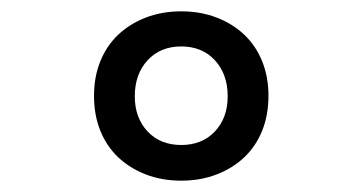

<svg xmlns="http://www.w3.org/2000/svg" viewBox="-20 -760 640 339"><path d="M300 -441Q266 -441 237.5 -452Q209 -463 188.5 -482.5Q168 -502 157 -529.5Q146 -557 146 -591Q146 -624 157 -651.5Q168 -679 188.5 -698.5Q209 -718 237.5 -729Q266 -740 300 -740Q334 -740 362.5 -729Q391 -718 411.5 -698.5Q432 -679 443 -651.5Q454 -624 454 -591Q454 -557 443 -529.5Q432 -502 411.5 -482.5Q391 -463 362.5 -452Q334 -441 300 -441ZM300 -504Q337 -504 359.5 -528Q382 -552 382 -590Q382 -629 359.5 -653.5Q337 -678 300 -678Q263 -678 240.5 -653.5Q218 -629 218 -590Q218 -552 240.5 -528Q263 -504 300 -504Z"/></svg>

Font: Maple Mono Normal NL Medium
Style: Regular
Weight: 500
Monospace: yes
Designer: subframe7536
Version: Version 7.000